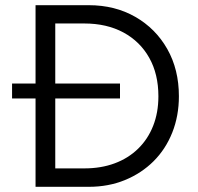

<svg xmlns="http://www.w3.org/2000/svg" viewBox="-20 -720 763 740"><path d="M26.5 -340.5V-398H442.5V-340.5ZM117 0V-700H322Q423 -700 501.5 -655Q580 -610 624.8 -531Q669.5 -452 669.5 -349Q669.5 -273.5 644 -209.2Q618.5 -145 571.8 -98.5Q525 -52 461.5 -26Q398 0 322 0ZM193 -71H305Q369.5 -71 422 -90.5Q474.5 -110 512.2 -146.8Q550 -183.5 570.2 -234.8Q590.5 -286 590.5 -349Q590.5 -434.5 555.2 -497.2Q520 -560 455.8 -594.8Q391.5 -629.5 305 -629.5H193Z"/></svg>

Font: Geologica Roman ExtraLight
Style: Regular
Weight: 250
Designer: Sindre Bremnes, Frode Helland
Foundry: Monokrom Skriftforlag AS
Version: Version 1.010;gftools[0.9.28]